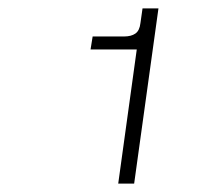

<svg xmlns="http://www.w3.org/2000/svg" viewBox="-20 -926 501 458"><path d="M262 -488 309 -828 318 -808H196L201 -839H276Q293 -839 303 -846Q313 -853 315 -871L320 -906H358L300 -488Z"/></svg>

Font: Hanken Grotesk Light
Style: Italic
Weight: 300
Italic angle: -8°
Designer: Alfredo Marco Pradil
Foundry: Hanken Design Co.
Version: Version 3.013